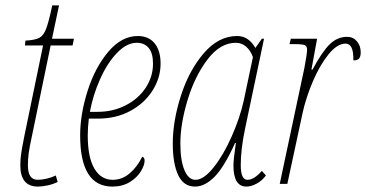

<svg xmlns="http://www.w3.org/2000/svg" viewBox="-20 -679 1352 709"><path d="M55 -69Q55 -91 58.5 -114Q62 -137 65.5 -153.5Q69 -170 70 -177L139 -511H72L74 -529Q110 -531 125.5 -539.5Q141 -548 150.5 -573Q160 -598 173 -659H198L172 -536H253L248 -511H167L98 -177Q89 -136 86 -113.5Q83 -91 83 -69Q83 -15 119 -15Q135 -15 153.5 -19.5Q172 -24 186 -31L193 -7Q174 2 154 6Q134 10 120 10Q55 10 55 -69Z M276 -179Q276 -257 303.5 -343.5Q331 -430 380 -488Q429 -546 489 -546Q529 -546 551 -519Q573 -492 573 -444Q573 -392 543.5 -345Q514 -298 461.5 -269.5Q409 -241 342 -241H308Q304 -207 304 -179Q304 -98 328.5 -56.5Q353 -15 396 -15Q431 -15 459 -39Q487 -63 505 -100Q509 -100 511.5 -96Q514 -92 514 -86Q514 -69 500 -46Q486 -23 459 -6.5Q432 10 395 10Q276 10 276 -179ZM340 -266Q397 -266 444 -290Q491 -314 518 -355Q545 -396 545 -444Q545 -483 529 -502Q513 -521 485 -521Q448 -521 412 -483.5Q376 -446 349.5 -386.5Q323 -327 312 -266Z M618 -149Q618 -232 648 -325.5Q678 -419 732.5 -482.5Q787 -546 856 -546Q898 -546 923 -502L947 -536H955L885 -204Q869 -128 869 -69Q869 -15 894 -15Q918 -15 947 -48L962 -31Q947 -11 927 -0.5Q907 10 890 10Q842 10 842 -68Q842 -90 851 -151H848Q809 -64 773 -27Q737 10 700 10Q658 10 638 -32.5Q618 -75 618 -149ZM880 -307 914 -468Q905 -493 888.5 -507Q872 -521 851 -521Q793 -521 746 -459Q699 -397 672.5 -309Q646 -221 646 -149Q646 -87 661 -51Q676 -15 702 -15Q732 -15 768.5 -60.5Q805 -106 835.5 -175Q866 -244 880 -307Z M1104 -428Q1114 -481 1114 -495Q1114 -508 1106 -512Q1098 -516 1069 -516H1049L1054 -536H1151L1130 -422H1134Q1170 -489 1198 -516Q1226 -543 1262 -543Q1284 -543 1298 -526.5Q1312 -510 1312 -486Q1312 -471 1306.5 -463.5Q1301 -456 1285 -456Q1285 -491 1277.5 -504.5Q1270 -518 1256 -518Q1225 -518 1192.5 -477.5Q1160 -437 1134.5 -376.5Q1109 -316 1097 -260L1041 0H1013Z"/></svg>

Font: Noto Serif CondThin
Style: Italic
Weight: 250
Width: 3
Italic angle: -12°
Designer: Monotype Design Team
Foundry: Monotype Imaging Inc.
Version: Version 1.001